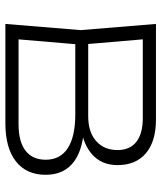

<svg xmlns="http://www.w3.org/2000/svg" viewBox="37 -637 600 714"><g transform="rotate(90 337.0 -280.0)"><path d="M69 0 92 -280 69 -560H424Q506 -560 550 -522.5Q594 -485 594 -417Q594 -355 550 -319Q506 -283 429 -278L436 -293Q531 -292 580.5 -255.5Q630 -219 630 -150Q630 -78 580 -39Q530 0 438 0ZM124 -21 104 -49H442Q507 -49 540.5 -75Q574 -101 574 -150Q574 -204 531 -232Q488 -260 405 -260H119V-308H412Q471 -308 504.5 -337.5Q538 -367 538 -417Q538 -463 507.5 -487Q477 -511 419 -511H104L124 -538L146 -280Z"/></g></svg>

Font: Unbounded ExtraLight
Style: Regular
Weight: 250
Designer: Luke Prowse, Jean-Baptiste Morizot, Fátima Lázaro, Florian Runge
Foundry: NaN
Version: Version 1.701;gftools[0.9.28.dev5+ged2979d]